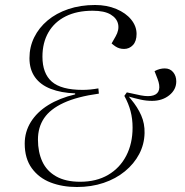

<svg xmlns="http://www.w3.org/2000/svg" viewBox="-20 -735 742 769"><path d="M288 14Q230 14 183 -4Q136 -22 107.5 -61Q79 -100 79 -160Q79 -207 103.5 -246.5Q128 -286 173 -314Q218 -342 281 -357V-361Q225 -363 183.5 -379Q142 -395 120 -426Q98 -457 98 -502Q98 -547 117 -585.5Q136 -624 170.5 -653Q205 -682 253.5 -698.5Q302 -715 361 -715Q408 -715 446 -699Q484 -683 505.5 -656.5Q527 -630 527 -599Q527 -570 512.5 -554.5Q498 -539 477 -539Q467 -539 458.5 -541.5Q450 -544 442.5 -549Q435 -554 427 -561L443 -589Q458 -615 453 -638.5Q448 -662 423 -677Q398 -692 351 -692Q288 -692 243 -669.5Q198 -647 174 -605.5Q150 -564 150 -508Q150 -441 187.5 -408Q225 -375 311 -375Q326 -375 341.5 -376.5Q357 -378 374 -381L376 -360Q289 -348 235 -323Q181 -298 156.5 -261.5Q132 -225 132 -176Q132 -126 149.5 -88Q167 -50 205 -28.5Q243 -7 301 -7Q366 -7 413 -34.5Q460 -62 485.5 -111Q511 -160 511 -224Q511 -259 503 -289.5Q495 -320 478 -351L488 -365L544 -353Q576 -347 594.5 -353Q613 -359 617 -376Q621 -393 611 -419L599 -450Q610 -456 620 -458.5Q630 -461 640 -461Q661 -461 673.5 -446Q686 -431 686 -409Q686 -376 658 -353.5Q630 -331 589 -331Q566 -331 543.5 -336Q521 -341 496 -348L505 -337Q531 -306 545.5 -273Q560 -240 559 -202Q558 -157 537.5 -118Q517 -79 480.5 -49Q444 -19 395 -2.5Q346 14 288 14Z"/></svg>

Font: Literata 60pt ExtraLight
Style: Italic
Weight: 250
Italic angle: -2°
Designer: Latin by Veronika Burian and Jose Scaglione. Greek by Irene Vlachou. Cyrillic by Vera Evstafieva
Foundry: TypeTogether
Version: Version 3.103;gftools[0.9.29]